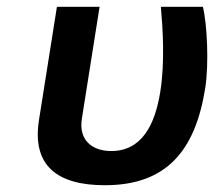

<svg xmlns="http://www.w3.org/2000/svg" viewBox="-20 -532 632 567"><path d="M289.6 15C471.2 15 556.6 -86.2 586.1 -272C597.4 -343.7 591.6 -462.5 579.1 -512H455.1C460.8 -446.1 467.2 -348.8 453.5 -262C437.8 -162.8 398.4 -86 308.6 -86C248.9 -86 212.2 -121.1 221.7 -181L274.1 -512H148.1L95.2 -178C73.8 -43.2 148.5 15 289.6 15Z"/></svg>

Font: Fog Sans
Style: It
Weight: 700
Foundry: Intel Corporation
Version: Version 1.00